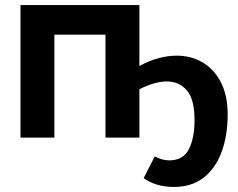

<svg xmlns="http://www.w3.org/2000/svg" viewBox="-20 -544 940 759"><path d="M668 195Q634 195 603 186.5Q572 178 548 160L592 74Q606 82 620.5 86Q635 90 649 90Q704 90 726.5 46Q749 2 749 -69Q749 -152 718.5 -187Q688 -222 640 -222Q591 -222 531 -191V0H397V-407H195V0H61V-524H531V-283Q569 -304 606.5 -314Q644 -324 678 -324Q735 -324 780.5 -297.5Q826 -271 853 -219Q880 -167 880 -92Q880 -7 855.5 58Q831 123 784 159Q737 195 668 195Z"/></svg>

Font: Raleway
Style: Bold
Weight: 700
Designer: Matt McInerney, Pablo Impallari, Rodrigo Fuenzalida
Foundry: Matt McInerney, Pablo Impallari, Rodrigo Fuenzalida
Version: Version 4.026